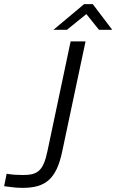

<svg xmlns="http://www.w3.org/2000/svg" viewBox="-181 -700 562 927"><path d="M-70 145C-93 145 -119 144 -149 139L-161 199C-125 204 -102 207 -72 207C38 207 91 165 119 33L232 -500H160L48 30C28 125 1 145 -70 145ZM77 -556H142L236 -632L297 -556H361L267 -680H225Z"/></svg>

Font: LT Wave Text Light Italic
Style: Regular
Weight: 300
Designer: Daniel Lyons
Version: Version 2.5 (Glyphs App)